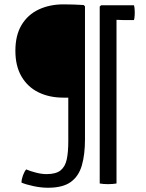

<svg xmlns="http://www.w3.org/2000/svg" viewBox="-20 -707 667 880"><path d="M293 -58.5Q293 -10 286 23.2Q279 56.5 257.8 73.8Q236.5 91 193.5 91Q171 91 144.8 84.2Q118.5 77.5 100 69.5Q91.5 79.5 85 97.5Q78.5 115.5 78.5 130Q98.5 138.5 133.2 146Q168 153.5 200 153.5Q268 153.5 304.5 127Q341 100.5 355.2 50.8Q369.5 1 369.5 -67.5V-678L363.5 -684Q336.5 -685.5 317.8 -686.2Q299 -687 271 -687Q207.5 -687 157.5 -663.5Q107.5 -640 79 -592.8Q50.5 -545.5 50.5 -474.5Q50.5 -404 78.8 -356Q107 -308 156.5 -283.8Q206 -259.5 270.5 -259.5H293ZM437 -677 443.5 -683H514V134Q506 135.5 495.8 136.2Q485.5 137 474.5 137Q465 137 454.8 136.2Q444.5 135.5 437 134ZM476.5 -683H594Q596.5 -675 597.2 -662Q598 -649 597.2 -636Q596.5 -623 594 -615H547Q535.5 -615 524 -615.8Q512.5 -616.5 504 -616.5H476.5Z"/></svg>

Font: Signika Light Light
Style: Regular
Weight: 300
Version: Version 2.001